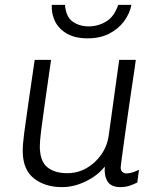

<svg xmlns="http://www.w3.org/2000/svg" viewBox="-20 -756 657 786"><path d="M234 10Q164 10 118.5 -26Q73 -62 73 -139Q73 -165 79.5 -215Q86 -265 97 -339.5Q108 -414 122 -511H189Q176 -419 165.5 -346.5Q155 -274 149 -226Q143 -178 143 -158Q143 -97 173 -72Q203 -47 255 -47Q298 -47 334 -67.5Q370 -88 394.5 -123Q419 -158 425 -201L468 -511H536Q534 -495 529.5 -464.5Q525 -434 519 -394.5Q513 -355 507 -312Q501 -269 495 -228Q489 -187 484.5 -152.5Q480 -118 477 -96.5Q474 -75 474 -71Q474 -58 481 -52Q488 -46 498 -46Q509 -46 523 -50.5Q537 -55 549 -61L542 -9Q529 -2 511.5 4Q494 10 473 10Q435 10 420.5 -13Q406 -36 409 -74Q389 -49 361 -30.5Q333 -12 300.5 -1Q268 10 234 10ZM338 -599Q288 -599 254.5 -618Q221 -637 205.5 -668.5Q190 -700 192 -736H246Q250 -687 277.5 -667.5Q305 -648 343 -648Q381 -648 414 -667.5Q447 -687 464 -736H518Q511 -700 487.5 -668.5Q464 -637 426.5 -618Q389 -599 338 -599Z"/></svg>

Font: Chivo Medium ExtraLight
Style: Italic
Weight: 250
Italic angle: -8.05°
Version: Version 2.002